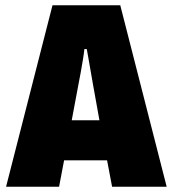

<svg xmlns="http://www.w3.org/2000/svg" viewBox="-20 -708 655 728"><path d="M3 0 179 -688H436L612 0H405L386 -100H223L204 0ZM252 -252H357L332 -391Q330 -401 327.5 -417Q325 -433 321.5 -451.5Q318 -470 315 -488.5Q312 -507 309 -522H300Q298 -503 294 -479.5Q290 -456 286 -433Q282 -410 278 -391Z"/></svg>

Font: Archivo Condensed Black
Style: Regular
Weight: 900
Width: 3
Designer: Hector Gatti
Foundry: Omnibus-Type
Version: Version 2.001